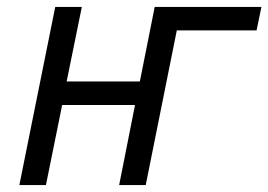

<svg xmlns="http://www.w3.org/2000/svg" viewBox="-20 -536 777 556"><path d="M36 0 140 -516H217L173 -300H385L428 -516H737L723 -448H492L402 0H325L371 -232H160L113 0Z"/></svg>

Font: IBM Plex Sans
Style: Italic
Weight: 400
Italic angle: -11.31°
Designer: Mike Abbink, Paul van der Laan, Pieter van Rosmalen
Foundry: Bold Monday
Version: Version 3.201